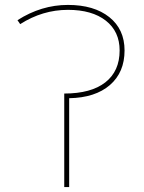

<svg xmlns="http://www.w3.org/2000/svg" viewBox="-20 -760 587 780"><path d="M261 -361V0H241V-380Q350 -380 408 -425.5Q466 -471 466 -555Q466 -632 410 -676Q354 -720 256 -720Q153 -720 62 -662L51 -678Q148 -740 256 -740Q362 -740 424 -690.5Q486 -641 486 -555Q486 -466 426.5 -414.5Q367 -363 261 -361Z"/></svg>

Font: Mplus 1p Thin
Style: Regular
Weight: 250
Version: Version 1.061